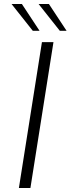

<svg xmlns="http://www.w3.org/2000/svg" viewBox="-20 -946 355 966"><path d="M191 -734H249L133 0H75ZM38 -926H90L179 -791H145ZM174 -926H226L315 -791H281Z"/></svg>

Font: Exo Light
Style: Italic
Weight: 300
Italic angle: -9°
Designer: Natanael Gama
Foundry: Natanael Gama
Version: Version 1.500; ttfautohint (v1.6)